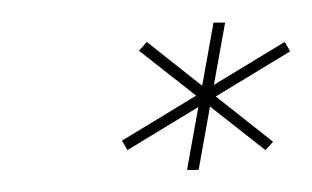

<svg xmlns="http://www.w3.org/2000/svg" viewBox="-20 -762 283 174"><path d="M95.5 -626 243 -715.5 238 -724 90.5 -634.5ZM220.5 -626 227.5 -633.5 113 -724 106 -716ZM149.5 -608H160L184 -741.5H173.5Z"/></svg>

Font: Anybody UltraCondensed Thin Thin
Style: Italic
Weight: 250
Italic angle: -10°
Version: Version 1.111